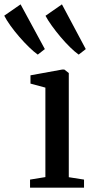

<svg xmlns="http://www.w3.org/2000/svg" viewBox="-110 -862 425 882"><path d="M28 0V-37L98.5 -48.5V-459.5L30 -478V-516L175.5 -542.5H185.5L206 -526.5V-48L276 -37V0ZM63 -611.5Q46 -623.5 23.8 -645Q1.5 -666.5 -21 -692.5Q-43.5 -718.5 -62 -744.2Q-80.5 -770 -90.5 -790L-15.5 -842L96 -636.5L64 -611.5ZM251 -611.5Q234 -623.5 212.2 -644.8Q190.5 -666 168.5 -692Q146.5 -718 128 -743.8Q109.5 -769.5 99 -789.5L174.5 -842L284 -636.5L252 -611.5Z"/></svg>

Font: Merriweather 72pt Medium
Style: Regular
Weight: 500
Version: Version 2.100